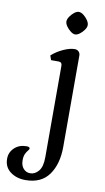

<svg xmlns="http://www.w3.org/2000/svg" viewBox="-218 -773 599 1100"><g transform="rotate(10 81.5 -223.0)"><path d="M13 278Q-39 278 -75 251Q-111 224 -111 176Q-111 138 -83.5 112Q-56 86 -13 86Q6 86 6 97Q6 101 -1 109Q-8 117 -15 131Q-22 145 -22 169Q-22 200 -6 217.5Q10 235 33 235Q61 235 82 210Q103 185 103 130V-402Q103 -424 83 -424H39L30 -450Q59 -476 96.5 -493Q134 -510 162 -510Q176 -510 185 -501Q194 -492 194 -478V53Q194 153 149.5 215.5Q105 278 13 278ZM148 -593Q137 -593 122.5 -604Q108 -615 97.5 -630Q87 -645 87 -658Q87 -671 97.5 -686.5Q108 -702 122 -713Q136 -724 148 -724Q161 -724 175.5 -713Q190 -702 200.5 -686.5Q211 -671 211 -658Q211 -645 200.5 -630Q190 -615 175.5 -604Q161 -593 148 -593Z"/></g></svg>

Font: Gabriela
Style: Regular
Weight: 400
Designer: Eduardo Rodriguez Tunni
Foundry: Eduardo Rodriguez Tunni
Version: Version 2.001;gftools[0.9.26]